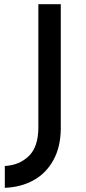

<svg xmlns="http://www.w3.org/2000/svg" viewBox="-20 -746 412 916"><path d="M270 -136Q270 -47 235.5 16.5Q201 80 141 113.5Q81 147 3 150V46Q73 42 118 -2Q163 -46 163 -139V-726H270Z"/></svg>

Font: Josefin Sans Medium
Style: Regular
Weight: 500
Designer: Santiago Orozco
Foundry: Typemade
Version: Version 2.001